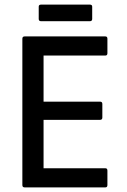

<svg xmlns="http://www.w3.org/2000/svg" viewBox="-20 -813 551 833"><path d="M87 0Q77 0 77 -10V-645Q77 -655 87 -655H437Q446 -655 446 -645V-582Q446 -572 437 -572H169V-372H414Q424 -372 424 -362V-303Q424 -293 414 -293H169V-83H437Q446 -83 446 -73V-10Q446 0 437 0ZM158 -721Q148 -721 148 -731V-784Q148 -793 158 -793H370Q380 -793 380 -784V-731Q380 -721 370 -721Z"/></svg>

Font: Sofia Sans Semi Condensed Medium
Style: Regular
Weight: 500
Designer: Botio Nikoltchev, Ani Petrova
Foundry: lettersoup
Version: Version 4.100